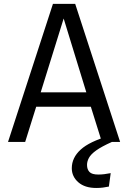

<svg xmlns="http://www.w3.org/2000/svg" viewBox="-20 -726 655 982"><path d="M444.6 -180H165.1L108.7 0H21L250.8 -706.2H364.6L594.4 0H501ZM188.2 -253.8H421.5L305.6 -631.3ZM539 -31.3 552.3 0Q499.5 23.6 472.1 43.3Q444.6 63.1 434.9 81.3Q425.1 99.5 425.1 117.4Q425.1 140.5 437.7 153.6Q450.3 166.7 482.6 166.7Q511.3 166.7 546.2 159.5L536.9 228.2Q521.5 231.3 506.9 233.3Q492.3 235.4 472.3 235.4Q413.8 235.4 380.5 206.2Q347.2 176.9 347.2 134.4Q347.2 80.5 392.6 39.2Q437.9 -2.1 539 -31.3Z"/></svg>

Font: FiraCode Nerd Font
Style: Regular
Weight: 400
Designer: Carrois Corporate, Edenspiekermann AG, Nikita Prokopov
Foundry: Carrois Corporate, Edenspiekermann AG, Nikita Prokopov
Version: Version 6.002;Nerd Fonts 3.4.0